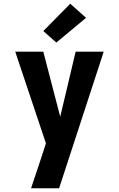

<svg xmlns="http://www.w3.org/2000/svg" viewBox="-20 -798 640 1033"><path d="M147 215Q163 168 178.5 121.5Q194 75 209 29L227 -27L62 -520H213L304 -170L387 -520H538L298 215ZM283 -569 213 -631 358 -778 443 -702Z"/></svg>

Font: Iosevka Heavy Extended
Style: Regular
Weight: 900
Width: 7
Monospace: yes
Designer: Belleve Invis
Foundry: Belleve Invis
Version: Version 32.5.0; ttfautohint (v1.8.4)